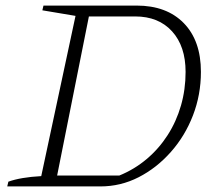

<svg xmlns="http://www.w3.org/2000/svg" viewBox="-20 -669 799 689"><path d="M470 -649Q578 -649 639.5 -586Q701 -523 701 -411Q701 -329 672.5 -255Q644 -181 593 -123.5Q542 -66 477.5 -33Q413 0 340 0H6L10 -17Q32 -25 61.5 -30Q91 -35 128 -37L251 -612L132 -632L136 -649ZM408 -39Q462 -61 506 -98Q550 -135 581.5 -184Q613 -233 629.5 -290.5Q646 -348 646 -411Q646 -503 597.5 -556.5Q549 -610 465 -610H299L185 -39Z"/></svg>

Font: Piazzolla Thin Thin
Style: Italic
Weight: 250
Italic angle: -11.3°
Version: Version 2.005